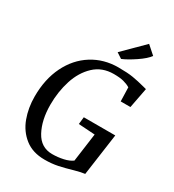

<svg xmlns="http://www.w3.org/2000/svg" viewBox="-230 -1111 1129 1247"><g transform="rotate(30 334.0 -487.5)"><path d="M504 -28Q446 -11 401 -1.5Q356 8 302 8Q213 8 154.5 -38Q96 -84 69 -157.5Q42 -231 42 -316Q42 -446 90.5 -544.5Q139 -643 225 -697Q311 -751 420 -751Q489 -751 530.5 -744Q572 -737 621 -724L644 -718L615 -567H542L539 -671Q518 -684 489.5 -691.5Q461 -699 415 -699Q328 -699 270 -644.5Q212 -590 184.5 -504Q157 -418 157 -321Q157 -206 199.5 -127Q242 -48 327 -48Q370 -48 410 -57Q450 -66 474 -84L503 -296L380 -304L386 -358H622L578 -44Q550 -41 504 -28ZM515 -983 577 -928Q555 -897 500 -860Q445 -823 406 -807L365 -834Z"/></g></svg>

Font: Koeln Type Serif
Style: Italic
Weight: 400
Italic angle: -8°
Designer: Eben Sorkin
Foundry: Eben Sorkin
Version: Version 2.002